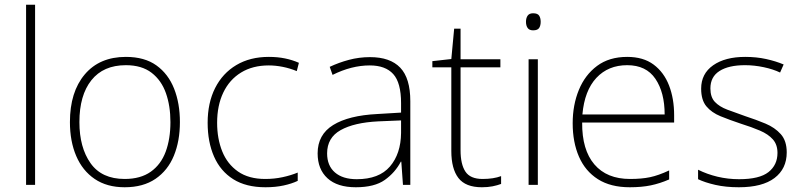

<svg xmlns="http://www.w3.org/2000/svg" viewBox="-20 -846 3385 810"><path d="M128 -66H90V-826H128Z M739 -331Q739 -251 713.5 -189Q688 -127 636 -91.5Q584 -56 506 -56Q431 -56 379.5 -91Q328 -126 301.5 -188Q275 -250 275 -331Q275 -458 337.5 -532Q400 -606 511 -606Q590 -606 640 -570Q690 -534 714.5 -472Q739 -410 739 -331ZM315 -331Q315 -224 362 -157.5Q409 -91 506 -91Q573 -91 616 -121.5Q659 -152 679 -206Q699 -260 699 -331Q699 -399 680 -453Q661 -507 619.5 -539Q578 -571 511 -571Q416 -571 365.5 -507.5Q315 -444 315 -331Z M1100 -56Q1018 -56 964 -90Q910 -124 883 -185.5Q856 -247 856 -328Q856 -412 887.5 -474.5Q919 -537 977 -571.5Q1035 -606 1114 -606Q1151 -606 1182.5 -599.5Q1214 -593 1241 -581L1232 -546Q1203 -558 1172.5 -564Q1142 -570 1114 -570Q1046 -570 997 -540Q948 -510 922 -455.5Q896 -401 896 -328Q896 -261 917.5 -207.5Q939 -154 984 -122.5Q1029 -91 1099 -91Q1137 -91 1172 -98.5Q1207 -106 1236 -118V-83Q1211 -71 1176.5 -63.5Q1142 -56 1100 -56Z M1541 -605Q1626 -605 1668.5 -560.5Q1711 -516 1711 -419V-66H1680L1673 -164H1671Q1647 -118 1603.5 -87Q1560 -56 1481 -56Q1403 -56 1361.5 -94Q1320 -132 1320 -199Q1320 -278 1385.5 -318.5Q1451 -359 1572 -365L1672 -371V-411Q1672 -497 1639 -533.5Q1606 -570 1540 -570Q1463 -570 1383 -530L1371 -564Q1409 -582 1452 -593.5Q1495 -605 1541 -605ZM1576 -334Q1474 -329 1417 -297Q1360 -265 1360 -199Q1360 -147 1393 -118.5Q1426 -90 1485 -90Q1579 -90 1625 -143.5Q1671 -197 1672 -285V-338Z M2016 -91Q2039 -91 2058.5 -94Q2078 -97 2094 -103V-70Q2078 -64 2058 -60Q2038 -56 2013 -56Q1944 -56 1914 -95Q1884 -134 1884 -209V-562H1804V-588L1884 -597L1896 -725H1923V-596H2091V-562H1923V-212Q1923 -153 1943.5 -122Q1964 -91 2016 -91Z M2229 -790Q2248 -790 2254.5 -780Q2261 -770 2261 -754Q2261 -738 2254.5 -728Q2248 -718 2229 -718Q2213 -718 2206 -728Q2199 -738 2199 -754Q2199 -770 2206 -780Q2213 -790 2229 -790ZM2249 -596V-66H2210V-596Z M2626 -606Q2694 -606 2737.5 -573.5Q2781 -541 2802.5 -485.5Q2824 -430 2824 -360V-329H2436Q2435 -214 2487.5 -152.5Q2540 -91 2638 -91Q2687 -91 2722.5 -98.5Q2758 -106 2803 -127V-89Q2764 -72 2725.5 -64Q2687 -56 2637 -56Q2556 -56 2502.5 -90Q2449 -124 2422.5 -185Q2396 -246 2396 -326Q2396 -403 2422 -466.5Q2448 -530 2499 -568Q2550 -606 2626 -606ZM2626 -571Q2546 -571 2496 -517.5Q2446 -464 2437 -363H2784Q2784 -456 2745 -513.5Q2706 -571 2626 -571Z M3299 -203Q3299 -134 3247.5 -95Q3196 -56 3097 -56Q3042 -56 2998 -66Q2954 -76 2925 -90V-130Q2963 -111 3007 -100.5Q3051 -90 3098 -90Q3184 -90 3222 -120Q3260 -150 3260 -201Q3260 -236 3240.5 -258Q3221 -280 3186 -295Q3151 -310 3106 -324Q3058 -340 3020 -355.5Q2982 -371 2960 -397.5Q2938 -424 2938 -472Q2938 -535 2988.5 -570.5Q3039 -606 3124 -606Q3171 -606 3212 -597Q3253 -588 3286 -574L3271 -540Q3242 -554 3202 -562.5Q3162 -571 3123 -571Q3054 -571 3015.5 -546.5Q2977 -522 2977 -473Q2977 -436 2996 -416Q3015 -396 3048 -383.5Q3081 -371 3124 -356Q3170 -341 3209.5 -324.5Q3249 -308 3274 -280Q3299 -252 3299 -203Z"/></svg>

Font: Noto Sans Malayalam UI ExtraLight
Style: Regular
Weight: 200
Designer: Jelle Bosma - Monotype Design Team
Foundry: Monotype Imaging Inc.
Version: Version 2.104; ttfautohint (v1.8.4.7-5d5b)